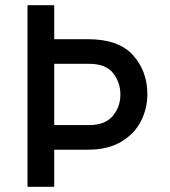

<svg xmlns="http://www.w3.org/2000/svg" viewBox="-20 -720 656 740"><path d="M86 -700H189V-569H318Q437 -569 492.5 -507.5Q548 -446 548 -356Q548 -303 524 -254.5Q500 -206 448.5 -174.5Q397 -143 318 -143H189V0H86ZM444 -356Q444 -402 416 -438Q388 -474 324 -474H189V-238H324Q385 -238 414.5 -273Q444 -308 444 -356Z"/></svg>

Font: Overpass Mono Light
Style: Bold
Weight: 600
Monospace: yes
Designer: Delve Withrington, Dave Bailey
Foundry: Delve Fonts
Version: Version 1.000;DELV;Overpass